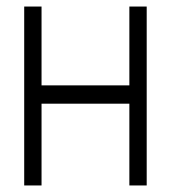

<svg xmlns="http://www.w3.org/2000/svg" viewBox="-20 -617 526 587"><path d="M54 -597H107V-356H375.5V-597H428.5V-50H375.5V-300H107V-50H54Z"/></svg>

Font: 3270 Nerd Font Mono SemCond
Style: Regular
Weight: 400
Monospace: yes
Version: Version 3.0.1;Nerd Fonts 3.1.1